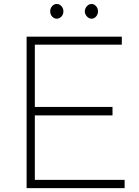

<svg xmlns="http://www.w3.org/2000/svg" viewBox="-20 -966 712 986"><path d="M237.8 -907.8Q237.8 -923.3 247.8 -934.4Q257.8 -945.6 271.1 -945.6Q285.6 -945.6 295.6 -934.4Q305.6 -923.3 305.6 -907.8Q305.6 -892.2 295.6 -881.1Q285.6 -870 271.1 -870Q257.8 -870 247.8 -881.1Q237.8 -892.2 237.8 -907.8ZM415.6 -907.8Q415.6 -922.2 426.1 -933.9Q436.7 -945.6 450 -945.6Q463.3 -945.6 473.3 -934.4Q483.3 -923.3 483.3 -907.8Q483.3 -892.2 473.3 -881.1Q463.3 -870 450 -870Q436.7 -870 426.1 -881.7Q415.6 -893.3 415.6 -907.8ZM620 0H116.7V-777.8H605.6V-736.7H158.9V-416.7H557.8V-373.3H158.9V-42.2H620Z"/></svg>

Font: Paperlogy 2 ExtraLight
Style: Regular
Weight: 250
Designer: redesigned by Lee Juim, glyphs from Gmarket Sans & Montserrat
Foundry: PT&
Version: Version 1.001